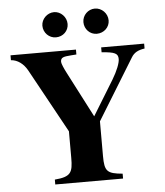

<svg xmlns="http://www.w3.org/2000/svg" viewBox="-58 -927 839 979"><g transform="rotate(-5 361.0 -438.0)"><path d="M699 -676H479V-651C547 -646 563 -638 563 -609C563 -589 548 -550 522 -507L413 -329L293 -561C281 -584 269 -611 269 -620C269 -643 283 -646 323 -649L350 -651V-676H15V-651C49 -649 79 -626 98 -592L278 -264V-128C278 -53 268 -32 185 -25V0H532V-25C453 -32 440 -45 440 -123V-301L631 -612C645 -635 665 -646 699 -651ZM319 -810C319 -846 289 -876 255 -876C220 -876 190 -846 190 -812C190 -776 219 -747 254 -747C291 -747 319 -775 319 -810ZM529 -810C529 -846 499 -876 464 -876C429 -876 400 -847 400 -812C400 -776 428 -747 463 -747C500 -747 529 -775 529 -810Z"/></g></svg>

Font: XITS
Style: Bold
Weight: 700
Designer: MicroPress Inc., with final additions and corrections provided by Coen Hoffman, Elsevier (retired)
Version: Version 1.302